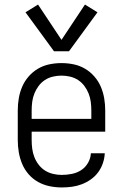

<svg xmlns="http://www.w3.org/2000/svg" viewBox="-20 -815 540 843"><path d="M251 8Q224 8 197.5 2.5Q171 -3 147.5 -16Q124 -29 106 -49.5Q88 -70 77.5 -95Q67 -120 62.5 -146.5Q58 -173 58 -200V-330Q58 -357 62.5 -383.5Q67 -410 77.5 -434.5Q88 -459 106 -479.5Q124 -500 147 -513.5Q170 -527 196.5 -532.5Q223 -538 250 -538Q277 -538 303.5 -532.5Q330 -527 353 -513.5Q376 -500 394 -479.5Q412 -459 422.5 -434.5Q433 -410 437.5 -383.5Q442 -357 442 -330V-237H119V-200Q119 -181 121.5 -162Q124 -143 131 -125Q138 -107 150 -91.5Q162 -76 178 -66Q194 -56 213 -51.5Q232 -47 251 -47Q273 -47 295.5 -51.5Q318 -56 336.5 -68Q355 -80 366.5 -100Q378 -120 379 -142H440Q439 -120 431.5 -98Q424 -76 410.5 -58Q397 -40 378.5 -27Q360 -14 339 -6Q318 2 296 5Q274 8 251 8ZM381 -293V-330Q381 -349 378.5 -368Q376 -387 369 -404.5Q362 -422 350.5 -437.5Q339 -453 323 -463.5Q307 -474 288 -478.5Q269 -483 250 -483Q231 -483 212 -478.5Q193 -474 177 -463.5Q161 -453 149.5 -437.5Q138 -422 131 -404.5Q124 -387 121.5 -368Q119 -349 119 -330V-293ZM217 -590 92 -761 147 -795 250 -640 353 -795 408 -761 283 -590Z"/></svg>

Font: Iosevka Term Light
Style: Regular
Weight: 300
Monospace: yes
Designer: Belleve Invis
Foundry: Belleve Invis
Version: Version 9.0.1; ttfautohint (v1.8.3)